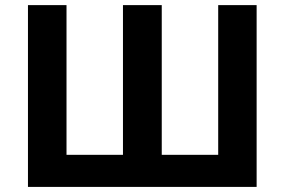

<svg xmlns="http://www.w3.org/2000/svg" viewBox="-20 -734 1118 754"><path d="M615.2 -126H836.9V-713.9H987.8V0H89.8V-713.9H241.2V-126H462.9V-713.9H615.2Z"/></svg>

Font: OpenSans-Bold
Style: Bold
Weight: 700
Foundry: Ascender Corporation
Version: Version 1.10